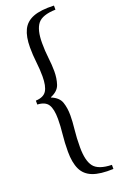

<svg xmlns="http://www.w3.org/2000/svg" viewBox="-174 -787 638 1016"><g transform="rotate(-20 144.5 -279.5)"><path d="M277 157V180Q203 183 160.5 166.5Q118 150 100 111.5Q82 73 82 12Q82 -39 87 -84Q92 -129 92 -169Q92 -225 75.5 -250.5Q59 -276 15 -278V-300Q59 -302 75.5 -328Q92 -354 92 -409Q92 -449 87 -490.5Q82 -532 82 -575Q82 -635 100 -672.5Q118 -710 160.5 -726.5Q203 -743 277 -740V-717Q202 -715 176 -682Q150 -649 150 -575Q150 -530 155 -489Q160 -448 160 -413Q160 -373 149 -340Q138 -307 96 -290V-288Q138 -271 149 -238.5Q160 -206 160 -165Q160 -130 155 -85.5Q150 -41 150 12Q150 88 176 121.5Q202 155 277 157Z"/></g></svg>

Font: Bona Nova SC
Style: Regular
Weight: 400
Designer: Mateusz Machalski
Foundry: Capitalics
Version: Version 4.001; ttfautohint (v1.8.4.7-5d5b)